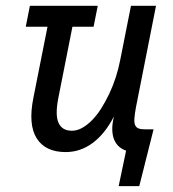

<svg xmlns="http://www.w3.org/2000/svg" viewBox="-20 -510 590 655"><path d="M82 -490.2H313.5L299.3 -418.9H227.1L179.2 -176.8Q167.5 -117.7 179.7 -90.8Q191.9 -64 225.1 -64Q242.7 -64 260 -73.5Q277.3 -83 293.9 -99.9Q310.5 -116.7 325.2 -139.9Q339.8 -163.1 352.5 -189.7Q365.2 -216.3 374.8 -245.8Q384.3 -275.4 390.1 -305.2L426.8 -490.2H512.2L443.8 -144Q439.5 -120.6 438.5 -105.7Q437.5 -90.8 441.2 -82.8Q444.8 -74.7 452.9 -71.8Q460.9 -68.8 474.1 -68.8H503.9L455.1 125H384.8L410.2 3.9Q397 -0.5 386.5 -9.5Q376 -18.6 369.9 -32.5Q363.8 -46.4 363 -66.4Q362.3 -86.4 368.7 -112.8Q338.4 -53.7 296.4 -22.5Q254.4 8.8 204.1 8.8Q134.8 8.8 105.2 -38.1Q75.7 -85 93.8 -175.8L142.1 -418.9H67.9Z"/></svg>

Font: Code New Roman
Style: Italic
Weight: 400
Italic angle: -11°
Monospace: yes
Designer: Sam Radian
Foundry: Code New Roman
Version: Version 1.508 October 19, 2014